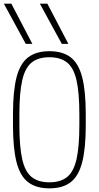

<svg xmlns="http://www.w3.org/2000/svg" viewBox="-20 -1020 540 1050"><path d="M121 -780 1 -1000H42L157 -780ZM318 -780 198 -1000H239L354 -780ZM250 10Q178 10 134 -23.5Q90 -57 70.5 -133Q51 -209 51 -335V-395Q51 -522 70.5 -597.5Q90 -673 134 -706.5Q178 -740 250 -740Q323 -740 366.5 -706.5Q410 -673 429.5 -597.5Q449 -522 449 -395V-335Q449 -209 429.5 -133Q410 -57 366.5 -23.5Q323 10 250 10ZM250 -23Q311 -23 347 -52Q383 -81 398.5 -149.5Q414 -218 414 -336V-394Q414 -512 398.5 -580.5Q383 -649 347 -678Q311 -707 250 -707Q189 -707 153 -678Q117 -649 101.5 -580.5Q86 -512 86 -394V-336Q86 -218 101.5 -149.5Q117 -81 153 -52Q189 -23 250 -23Z"/></svg>

Font: M PLUS 1 Code ExtraLight
Style: Regular
Weight: 250
Designer: Coji Morishita
Foundry: UNDERFOREST DESIGN
Version: Version 1.002